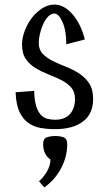

<svg xmlns="http://www.w3.org/2000/svg" viewBox="-20 -548 463 837"><path d="M48 0ZM149 -361Q149 -331 166.5 -313Q184 -295 210.5 -282Q237 -269 267.5 -257Q298 -245 324.5 -228Q351 -211 368.5 -185Q386 -159 386 -117Q386 -52 342 -18.5Q298 15 220 15Q186 15 155.5 9.5Q125 4 101.5 -13.5Q78 -31 64 -62.5Q50 -94 48 -146L129 -152Q130 -111 137.5 -86.5Q145 -62 157 -48.5Q169 -35 185.5 -30.5Q202 -26 220 -26Q263 -26 285 -51Q307 -76 307 -117Q307 -148 290 -167Q273 -186 247 -199Q221 -212 191.5 -223.5Q162 -235 136 -250.5Q110 -266 93 -290Q76 -314 76 -354Q76 -382 87.5 -413Q99 -444 118.5 -469.5Q138 -495 163.5 -511.5Q189 -528 217 -528Q259 -528 295.5 -486.5Q332 -445 350 -376L269 -355Q269 -415 252.5 -452Q236 -489 217 -489Q203 -489 190.5 -476.5Q178 -464 169 -444.5Q160 -425 154.5 -402.5Q149 -380 149 -361ZM150 242Q170 225 185 199Q200 173 200 147Q186 139 177 121.5Q168 104 168 80Q168 57 183.5 51Q199 45 221 45Q243 45 258 51Q273 57 273 80Q273 116 263 146Q253 176 238 200Q223 224 205.5 241.5Q188 259 173 269L150 242Z"/></svg>

Font: Combo
Style: Regular
Weight: 400
Designer: Eduardo Rodriguez Tunni
Foundry: Eduardo Rodriguez Tunni
Version: Version 1.001